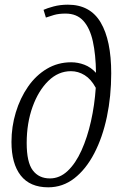

<svg xmlns="http://www.w3.org/2000/svg" viewBox="-20 -790 526 820"><path d="M186 10Q108 10 68.5 -40.5Q29 -91 29 -184Q29 -249 47.5 -310Q66 -371 99.5 -419.5Q133 -468 180 -496Q227 -524 284 -524Q313 -524 340.5 -513.5Q368 -503 390 -479Q389 -557 376.5 -613.5Q364 -670 336 -701Q308 -732 260 -732Q231 -732 210.5 -726Q190 -720 176 -715L166 -748Q181 -755 209 -762.5Q237 -770 270 -770Q365 -770 410 -694Q455 -618 455 -477Q455 -379 436.5 -291Q418 -203 382.5 -135Q347 -67 297.5 -28.5Q248 10 186 10ZM193 -28Q235 -28 269 -60Q303 -92 328 -147.5Q353 -203 368.5 -272Q384 -341 389 -415Q369 -452 341.5 -469Q314 -486 283 -486Q229 -486 186.5 -444.5Q144 -403 119 -333.5Q94 -264 94 -179Q94 -97 120 -62.5Q146 -28 193 -28Z"/></svg>

Font: Noto Serif Condensed Light
Style: Italic
Weight: 300
Width: 3
Italic angle: -12°
Designer: Monotype Design Team
Foundry: Monotype Imaging Inc.
Version: Version 2.014; ttfautohint (v1.8.4.7-5d5b)